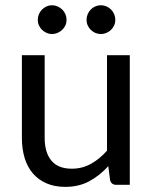

<svg xmlns="http://www.w3.org/2000/svg" viewBox="-20 -722 598 750"><path d="M487 -506.5V0H434Q415 0 410 -18.5L403 -73Q370 -36.5 329 -14.2Q288 8 235 8Q193.5 8 161.8 -5.8Q130 -19.5 108.5 -44.5Q87 -69.5 76.2 -105Q65.5 -140.5 65.5 -183.5V-506.5H154.5V-183.5Q154.5 -126 180.8 -94.5Q207 -63 261 -63Q300.5 -63 334.8 -81.8Q369 -100.5 398 -133.5V-506.5ZM240 -644.5Q240 -633 235.5 -623Q231 -613 223 -605.5Q215 -598 204.8 -593.5Q194.5 -589 183 -589Q172 -589 162 -593.5Q152 -598 144.2 -605.5Q136.5 -613 132 -623Q127.5 -633 127.5 -644.5Q127.5 -656 132 -666.5Q136.5 -677 144.2 -684.8Q152 -692.5 162 -697Q172 -701.5 183 -701.5Q194.5 -701.5 204.8 -697Q215 -692.5 223 -684.8Q231 -677 235.5 -666.5Q240 -656 240 -644.5ZM430.5 -644.5Q430.5 -633 426 -623Q421.5 -613 413.8 -605.5Q406 -598 395.8 -593.5Q385.5 -589 374 -589Q362.5 -589 352.2 -593.5Q342 -598 334.5 -605.5Q327 -613 322.5 -623Q318 -633 318 -644.5Q318 -656 322.5 -666.5Q327 -677 334.5 -684.8Q342 -692.5 352.2 -697Q362.5 -701.5 374 -701.5Q385.5 -701.5 395.8 -697Q406 -692.5 413.8 -684.8Q421.5 -677 426 -666.5Q430.5 -656 430.5 -644.5Z"/></svg>

Font: Lato-Regular
Style: Regular
Weight: 400
Designer: Lukasz Dziedzic with Adam Twardoch and Botio Nikoltchev
Foundry: tyPoland Lukasz Dziedzic
Version: Version 2.015; 2015-08-06; http://www.latofonts.com/